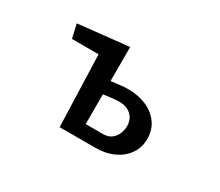

<svg xmlns="http://www.w3.org/2000/svg" viewBox="-104 -812 1207 1051"><g transform="rotate(30 500.0 -286.5)"><path d="M345 0 330 -452H162L142 -539L460 -573V-358Q460 -358 479 -360.5Q498 -363 523.5 -365.5Q549 -368 566 -368Q632 -368 683 -345.5Q734 -323 763.5 -281.5Q793 -240 793 -184Q793 -130 764.5 -88.5Q736 -47 686 -23.5Q636 0 571 0ZM569 -86Q602 -86 622.5 -102Q643 -118 652.5 -141.5Q662 -165 662 -188Q662 -232 634 -258Q606 -284 559 -284Q541 -284 517.5 -281.5Q494 -279 477 -276.5Q460 -274 460 -274V-86Z"/></g></svg>

Font: RocknRoll One
Style: Regular
Weight: 400
Designer: Fontworks Inc.
Foundry: Fontworks Inc.
Version: Version 1.100